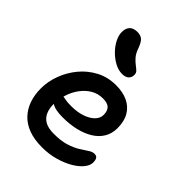

<svg xmlns="http://www.w3.org/2000/svg" viewBox="-227 -905 1030 1030"><g transform="rotate(45 288.5 -390.0)"><path d="M278 10Q219 10 176 -6Q133 -22 105 -52Q77 -82 63.5 -122Q50 -162 50 -210Q50 -262 69.5 -314.5Q89 -367 125 -410.5Q161 -454 211.5 -480.5Q262 -507 324 -507Q375 -507 412.5 -489.5Q450 -472 471 -437Q492 -402 492 -349Q492 -308 473 -276.5Q454 -245 419.5 -224Q385 -203 340 -192.5Q295 -182 242 -182Q184 -182 158.5 -199.5Q133 -217 133 -239Q133 -251 139 -257.5Q145 -264 160 -264Q171 -264 187 -260.5Q203 -257 232 -257Q277 -257 312 -268.5Q347 -280 368 -300.5Q389 -321 389 -347Q389 -377 374 -392Q359 -407 324 -407Q287 -407 257 -389.5Q227 -372 204.5 -342Q182 -312 170 -274Q158 -236 158 -195Q158 -164 169 -139Q180 -114 204.5 -100Q229 -86 271 -86Q327 -86 364 -98Q401 -110 426 -125.5Q451 -141 468.5 -153Q486 -165 502 -165Q517 -165 523.5 -155.5Q530 -146 530 -126Q530 -104 510.5 -80Q491 -56 456.5 -36Q422 -16 376.5 -3Q331 10 278 10ZM303 -572Q275 -572 247 -587Q219 -602 195.5 -625.5Q172 -649 157.5 -677Q143 -705 143 -730Q143 -758 157.5 -774Q172 -790 203 -790Q226 -790 240.5 -778.5Q255 -767 268 -731Q278 -702 292.5 -685.5Q307 -669 321 -658.5Q335 -648 344.5 -639Q354 -630 354 -615Q354 -596 341.5 -584Q329 -572 303 -572Z"/></g></svg>

Font: Shantell Sans Medium
Style: Regular
Weight: 500
Designer: Stephen Nixon, Anya Danilova, Shantell Martin
Foundry: Arrow Type
Version: Version 1.011;[c5ecc13dd]